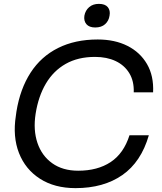

<svg xmlns="http://www.w3.org/2000/svg" viewBox="-20 -954 835 992"><path d="M370 18Q262 18 186.5 -30.5Q111 -79 78 -163.5Q45 -248 62 -356L65 -378Q84 -495 138 -578.5Q192 -662 280 -706Q368 -750 485 -750Q573 -750 638.5 -717Q704 -684 739.5 -623Q775 -562 771 -477H671Q673 -535 648 -576Q623 -617 577.5 -638.5Q532 -660 471 -660Q383 -660 319.5 -624Q256 -588 217 -522Q178 -456 164 -366Q151 -282 173.5 -215.5Q196 -149 250 -110.5Q304 -72 384 -72Q484 -72 551.5 -116.5Q619 -161 649 -255H749Q709 -117 612 -49.5Q515 18 370 18ZM472 -812Q441 -812 426.5 -829Q412 -846 416 -873Q421 -900 440.5 -917Q460 -934 491 -934Q523 -934 537 -917Q551 -900 546 -873Q542 -846 523 -829Q504 -812 472 -812Z"/></svg>

Font: Sora Variable Italic
Style: Regular
Weight: 400
Designer: Jonathan Barnbrook, Julián Moncada
Foundry: Barnbrook Fonts
Version: Version 2.000